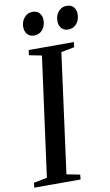

<svg xmlns="http://www.w3.org/2000/svg" viewBox="-110 -994 601 1045"><g transform="rotate(-10 190.5 -472.0)"><path d="M-8.5 0 -5.5 -26.5 68.5 -41 157.5 -701 88 -715 91.5 -743H341.5L338 -715L265 -701L176.5 -41L250 -26.5L247.5 0ZM134 -815.5Q112 -815.5 98 -831Q84 -846.5 84 -872.5Q84.5 -902 102.2 -923Q120 -944 147.5 -944Q173.5 -944 186.5 -928.2Q199.5 -912.5 199.5 -890.5Q199.5 -857.5 181.8 -836.5Q164 -815.5 134 -815.5ZM322.5 -815.5Q300.5 -815.5 286.5 -831Q272.5 -846.5 273 -872.5Q273 -902 290.8 -923Q308.5 -944 336 -944Q362 -944 375.2 -928.2Q388.5 -912.5 388 -890.5Q388 -857.5 370.2 -836.5Q352.5 -815.5 322.5 -815.5Z"/></g></svg>

Font: Merriweather 96pt
Style: Italic
Weight: 400
Italic angle: -7.8°
Version: Version 2.101